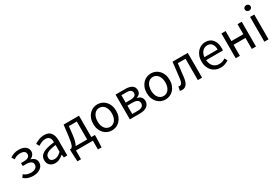

<svg xmlns="http://www.w3.org/2000/svg" viewBox="86 -1891 4747 3262"><g transform="rotate(-30 2459.5 -260.0)"><path d="M221 12Q170 12 125 -1.5Q80 -15 37 -50L72 -103Q106 -75 141.5 -64.5Q177 -54 214 -54Q239 -54 261 -60Q283 -66 299.5 -77Q316 -88 325.5 -104.5Q335 -121 335 -141Q335 -183 303 -203Q271 -223 211 -223H144V-282H199Q258 -282 287 -302.5Q316 -323 316 -359Q316 -396 288 -414.5Q260 -433 215 -433Q173 -433 142.5 -422Q112 -411 83 -390L48 -444Q83 -469 124.5 -483.5Q166 -498 219 -498Q255 -498 287 -490Q319 -482 343 -466Q367 -450 381.5 -425Q396 -400 396 -367Q396 -332 375 -303Q354 -274 316 -259V-255Q358 -244 387.5 -215.5Q417 -187 417 -134Q417 -100 401 -73Q385 -46 358 -27Q331 -8 295.5 2Q260 12 221 12Z M650 12Q589 12 548.5 -24Q508 -60 508 -126Q508 -206 579 -248.5Q650 -291 806 -308Q806 -331 801.5 -353Q797 -375 786 -392Q775 -409 755.5 -419.5Q736 -430 706 -430Q664 -430 627 -414Q590 -398 561 -378L529 -435Q563 -457 612 -477.5Q661 -498 720 -498Q809 -498 849 -443.5Q889 -389 889 -298V0H821L814 -58H811Q776 -29 736 -8.5Q696 12 650 12ZM674 -54Q709 -54 740 -70.5Q771 -87 806 -119V-254Q745 -246 703.5 -235Q662 -224 636.5 -209Q611 -194 599.5 -174.5Q588 -155 588 -132Q588 -90 613 -72Q638 -54 674 -54Z M1059 0V172H988L979 -15V-67H1003Q1013 -73 1022.5 -83.5Q1032 -94 1040 -116Q1048 -138 1056 -175Q1064 -212 1071 -271L1097 -486H1399V-67H1470V-15L1462 172H1391V0ZM1143 -255Q1135 -183 1121.5 -138Q1108 -93 1091 -67H1317V-419H1162Z M1763 12Q1718 12 1677.5 -5Q1637 -22 1606 -54.5Q1575 -87 1556.5 -134.5Q1538 -182 1538 -242Q1538 -303 1556.5 -350.5Q1575 -398 1606 -431Q1637 -464 1677.5 -481Q1718 -498 1763 -498Q1808 -498 1848.5 -481Q1889 -464 1920 -431Q1951 -398 1969.5 -350.5Q1988 -303 1988 -242Q1988 -182 1969.5 -134.5Q1951 -87 1920 -54.5Q1889 -22 1848.5 -5Q1808 12 1763 12ZM1763 -56Q1794 -56 1820 -69.5Q1846 -83 1864.5 -107.5Q1883 -132 1893 -166Q1903 -200 1903 -242Q1903 -284 1893 -318.5Q1883 -353 1864.5 -378Q1846 -403 1820 -416.5Q1794 -430 1763 -430Q1732 -430 1706 -416.5Q1680 -403 1661.5 -378Q1643 -353 1633 -318.5Q1623 -284 1623 -242Q1623 -200 1633 -166Q1643 -132 1661.5 -107.5Q1680 -83 1706 -69.5Q1732 -56 1763 -56Z M2116 0V-486H2303Q2343 -486 2376 -479Q2409 -472 2432.5 -457.5Q2456 -443 2469 -419.5Q2482 -396 2482 -363Q2482 -322 2460.5 -296Q2439 -270 2401 -259V-256Q2422 -251 2440.5 -242Q2459 -233 2473 -219Q2487 -205 2495 -185Q2503 -165 2503 -139Q2503 -103 2488.5 -77Q2474 -51 2448.5 -33.5Q2423 -16 2388 -8Q2353 0 2311 0ZM2197 -282H2289Q2350 -282 2376 -301.5Q2402 -321 2402 -355Q2402 -389 2377 -408Q2352 -427 2295 -427H2197ZM2197 -59H2302Q2362 -59 2391.5 -81Q2421 -103 2421 -144Q2421 -181 2390 -202Q2359 -223 2297 -223H2197Z M2813 12Q2768 12 2727.5 -5Q2687 -22 2656 -54.5Q2625 -87 2606.5 -134.5Q2588 -182 2588 -242Q2588 -303 2606.5 -350.5Q2625 -398 2656 -431Q2687 -464 2727.5 -481Q2768 -498 2813 -498Q2858 -498 2898.5 -481Q2939 -464 2970 -431Q3001 -398 3019.5 -350.5Q3038 -303 3038 -242Q3038 -182 3019.5 -134.5Q3001 -87 2970 -54.5Q2939 -22 2898.5 -5Q2858 12 2813 12ZM2813 -56Q2844 -56 2870 -69.5Q2896 -83 2914.5 -107.5Q2933 -132 2943 -166Q2953 -200 2953 -242Q2953 -284 2943 -318.5Q2933 -353 2914.5 -378Q2896 -403 2870 -416.5Q2844 -430 2813 -430Q2782 -430 2756 -416.5Q2730 -403 2711.5 -378Q2693 -353 2683 -318.5Q2673 -284 2673 -242Q2673 -200 2683 -166Q2693 -132 2711.5 -107.5Q2730 -83 2756 -69.5Q2782 -56 2813 -56Z M3138 12Q3124 12 3114.5 10Q3105 8 3094 4L3110 -72Q3115 -70 3120 -69Q3125 -68 3132 -68Q3158 -68 3174 -92.5Q3190 -117 3197 -171Q3207 -250 3216 -328.5Q3225 -407 3234 -486H3533V0H3450V-419H3299Q3291 -352 3283 -284.5Q3275 -217 3267 -150Q3246 12 3138 12Z M3894 12Q3845 12 3802.5 -5.5Q3760 -23 3728.5 -55.5Q3697 -88 3679 -135Q3661 -182 3661 -242Q3661 -302 3679.5 -349.5Q3698 -397 3728.5 -430Q3759 -463 3798 -480.5Q3837 -498 3879 -498Q3925 -498 3961.5 -482Q3998 -466 4022.5 -436Q4047 -406 4060 -364Q4073 -322 4073 -270Q4073 -257 4072.5 -244.5Q4072 -232 4070 -223H3742Q3747 -145 3790.5 -99.5Q3834 -54 3904 -54Q3939 -54 3968.5 -64.5Q3998 -75 4025 -92L4054 -38Q4022 -18 3983 -3Q3944 12 3894 12ZM3741 -282H4001Q4001 -356 3969.5 -394.5Q3938 -433 3881 -433Q3855 -433 3831.5 -423Q3808 -413 3789 -393.5Q3770 -374 3757.5 -346Q3745 -318 3741 -282Z M4193 0V-486H4275V-289H4509V-486H4591V0H4509V-216H4275V0Z M4755 0V-486H4837V0ZM4797 -586Q4773 -586 4756.5 -601Q4740 -616 4740 -639Q4740 -663 4756.5 -677.5Q4773 -692 4797 -692Q4821 -692 4837.5 -677.5Q4854 -663 4854 -639Q4854 -616 4837.5 -601Q4821 -586 4797 -586Z"/></g></svg>

Font: Source Sans Pro
Style: Regular
Weight: 400
Designer: Paul D. Hunt
Foundry: Adobe Systems Incorporated
Version: Version 2.021;PS 2.000;hotconv 1.0.86;makeotf.lib2.5.63406